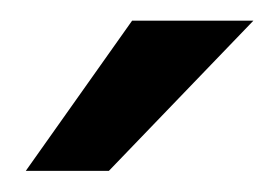

<svg xmlns="http://www.w3.org/2000/svg" viewBox="-20 -743 271 186"><path d="M108 -723H225.5L85.5 -577.5H5Z"/></svg>

Font: Public Sans Medium
Style: Regular
Weight: 500
Designer: The Public Sans Project Authors: Dan O. Williams and USWDS (Libre Franklin designed by Pablo Impallari and Rodrigo Fuenz
Version: Version 1.007